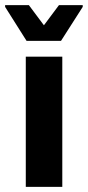

<svg xmlns="http://www.w3.org/2000/svg" viewBox="-46 -732 344 752"><path d="M55 0V-510H198V0ZM58 -572 -26 -705V-712H67L126 -633L185 -712H278V-705L193 -572Z"/></svg>

Font: Saira SemiCondensed
Style: Bold
Weight: 700
Width: 4
Designer: Hector Gatti with collaboration of the Omnibus-Type team
Foundry: Omnibus-Type
Version: Version 1.101